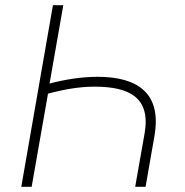

<svg xmlns="http://www.w3.org/2000/svg" viewBox="-20 -720 714 740"><path d="M356 -424C296 -424 231 -414 171 -398L224 -700H184L62 0H102L165 -359C228 -376 287 -386 344 -386C479 -386 562 -344 537 -204L501 0H541L576 -200C602 -359 513 -424 356 -424Z"/></svg>

Font: Fixel Display 20240404 ExLight
Style: Italic
Weight: 200
Italic angle: -10°
Designer: AlfaBravo + MacPaw
Foundry: Kyrylo Tkachov, Marchela Mozhyna, Serhii Makarenko, Maria Weinstein, Zakhar Kryvoshyya
Version: Version 1.211;Glyphs 3.2 (3225)